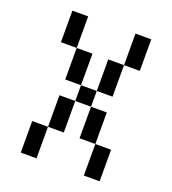

<svg xmlns="http://www.w3.org/2000/svg" viewBox="-141 -887 890 993"><g transform="rotate(20 304.0 -390.5)"><path d="M434 -173.6H347.2V-347.2H434ZM260.4 -173.6H173.6V-347.2H260.4ZM86.8 -173.6H173.6V0H86.8ZM434 -173.6H520.8V0H434ZM347.2 -347.2H260.4V-434H347.2ZM434 -434H347.2V-607.6H434ZM260.4 -434H173.6V-607.6H260.4ZM434 -781.2H520.8V-607.6H434ZM173.6 -607.6H86.8V-781.2H173.6Z"/></g></svg>

Font: 8-bit Operator+
Style: Regular
Weight: 400
Designer: GrandChaos9000
Foundry: Grand Chaos Productions
Version: Version 1.2.0 - April 24, 2014